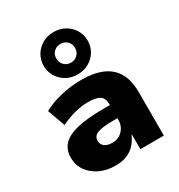

<svg xmlns="http://www.w3.org/2000/svg" viewBox="-196 -963 1028 1104"><g transform="rotate(-30 318.5 -411.0)"><path d="M249 11Q191 11 145.5 -11Q100 -33 74 -70.5Q48 -108 48 -156Q48 -209 79 -242Q110 -275 177 -291Q244 -307 352 -307H416V-220H361Q328 -220 303.5 -217Q279 -214 262.5 -208Q246 -202 238 -191Q230 -180 230 -164Q230 -140 248 -126Q266 -112 299 -112Q325 -112 346.5 -124Q368 -136 381 -158.5Q394 -181 394 -210V-314Q394 -355 369 -370Q344 -385 292 -385Q254 -385 208 -374Q162 -363 111 -338L69 -455Q105 -475 146.5 -488Q188 -501 233 -508Q278 -515 324 -515Q404 -515 460 -491.5Q516 -468 545.5 -418Q575 -368 575 -287V0H419V-96H416Q402 -63 379.5 -39Q357 -15 325 -2Q293 11 249 11ZM323 -552Q282 -552 249 -570.5Q216 -589 196.5 -621Q177 -653 177 -692Q177 -732 196.5 -764Q216 -796 249 -814.5Q282 -833 323 -833Q364 -833 397 -814.5Q430 -796 449.5 -764Q469 -732 469 -692Q469 -653 449.5 -621Q430 -589 397 -570.5Q364 -552 323 -552ZM323 -630Q349 -630 367 -647.5Q385 -665 385 -692Q385 -720 367 -737Q349 -754 323 -754Q297 -754 279 -737Q261 -720 261 -693Q261 -665 279 -647.5Q297 -630 323 -630Z"/></g></svg>

Font: Nunito Sans 8pt Black
Style: Regular
Weight: 900
Version: Version 3.101;gftools[0.9.27]